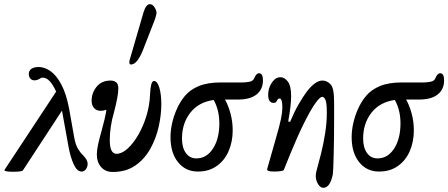

<svg xmlns="http://www.w3.org/2000/svg" viewBox="-20 -811 2148 920"><path d="M43 12Q1 12 1 4L249 -372Q219 -439 185 -439Q180 -439 176.5 -437.5Q173 -436 169 -433Q157 -426 145 -426Q133 -426 125.5 -434.5Q118 -443 118 -456Q118 -473 131 -481.5Q144 -490 165 -490Q193 -490 221.5 -470.5Q250 -451 274 -406Q298 -361 312 -286L336 -150Q342 -118 353.5 -98.5Q365 -79 377 -68Q400 -45 400 -27Q400 -12 392 -0.5Q384 11 371 11Q349 11 333 -24Q317 -59 308 -110L277 -281L90 5Q85 12 43 12Z M520 13Q485 13 464.5 -10.5Q444 -34 444 -70Q444 -91 450 -119Q456 -147 466 -181Q475 -214 481 -239.5Q487 -265 490 -285Q475 -280 462 -280Q443 -280 431 -293Q419 -306 419 -328Q419 -366 443 -395.5Q467 -425 510 -425Q527 -425 537 -416.5Q547 -408 547 -388Q547 -369 541.5 -339.5Q536 -310 527 -276Q516 -239 511 -204.5Q506 -170 506 -142Q506 -105 514.5 -89.5Q523 -74 538 -74Q564 -74 591.5 -99Q619 -124 643 -165.5Q667 -207 682 -257Q697 -307 699 -358Q700 -387 704.5 -405Q709 -423 718 -423Q734 -423 743.5 -391Q753 -359 753 -311Q753 -261 740.5 -204.5Q728 -148 700.5 -98.5Q673 -49 628.5 -18Q584 13 520 13ZM608 -502Q600 -502 600 -510Q600 -513 600 -515Q600 -517 600 -519L668 -753Q680 -791 698 -791Q711 -791 720.5 -776Q730 -761 730 -749Q730 -744 725.5 -728.5Q721 -713 709 -684L665 -571Q637 -502 608 -502Z M928 11Q869 11 833 -34Q797 -79 797 -153Q797 -186 804.5 -219.5Q812 -253 824 -281Q841 -322 866.5 -352Q892 -382 933.5 -399Q975 -416 1039 -416H1144Q1159 -416 1176 -419.5Q1193 -423 1198 -436Q1208 -460 1221 -460Q1240 -460 1240 -426Q1240 -383 1209.5 -358.5Q1179 -334 1120 -334H1058Q1074 -306 1084.5 -267Q1095 -228 1095 -186Q1095 -132 1075.5 -87Q1056 -42 1018.5 -15.5Q981 11 928 11ZM852 -147Q852 -104 870.5 -78Q889 -52 921 -52Q970 -52 1000.5 -99Q1031 -146 1031 -220Q1031 -283 1004 -332Q932 -322 892 -271Q852 -220 852 -147Z M1529 89Q1515 89 1504 71Q1493 53 1493 32Q1493 16 1502 -13Q1509 -37 1519.5 -79.5Q1530 -122 1538 -172.5Q1546 -223 1546 -271Q1546 -318 1539.5 -332.5Q1533 -347 1524 -347Q1515 -347 1499 -327Q1483 -307 1464 -273Q1432 -215 1402 -146.5Q1372 -78 1340 3Q1339 7 1325 9Q1311 11 1294 11Q1260 11 1260 1Q1260 -2 1261 -4L1300 -141Q1320 -209 1326.5 -242Q1333 -275 1333 -295Q1333 -339 1320 -339Q1313 -339 1310 -334Q1307 -329 1304 -323.5Q1301 -318 1291 -318Q1265 -318 1265 -357Q1265 -389 1282.5 -415Q1300 -441 1324 -441Q1343 -441 1359 -420.5Q1375 -400 1375 -350Q1375 -306 1361 -229L1370 -227Q1391 -277 1411 -311.5Q1431 -346 1450 -372Q1491 -425 1525 -425Q1546 -425 1563 -408Q1573 -398 1577 -376Q1581 -354 1581 -315Q1581 -283 1581 -241.5Q1581 -200 1580.5 -156Q1580 -112 1579 -73.5Q1578 -35 1577 -9Q1576 17 1575 23Q1562 89 1529 89Z M1796 11Q1737 11 1701 -34Q1665 -79 1665 -153Q1665 -186 1672.5 -219.5Q1680 -253 1692 -281Q1709 -322 1734.5 -352Q1760 -382 1801.5 -399Q1843 -416 1907 -416H2012Q2027 -416 2044 -419.5Q2061 -423 2066 -436Q2076 -460 2089 -460Q2108 -460 2108 -426Q2108 -383 2077.5 -358.5Q2047 -334 1988 -334H1926Q1942 -306 1952.5 -267Q1963 -228 1963 -186Q1963 -132 1943.5 -87Q1924 -42 1886.5 -15.5Q1849 11 1796 11ZM1720 -147Q1720 -104 1738.5 -78Q1757 -52 1789 -52Q1838 -52 1868.5 -99Q1899 -146 1899 -220Q1899 -283 1872 -332Q1800 -322 1760 -271Q1720 -220 1720 -147Z"/></svg>

Font: Junicode Two Beta Condensed Medium
Style: Italic
Weight: 500
Width: 3
Italic angle: -9°
Version: Version 1.053; ttfautohint (v1.8.4)